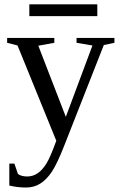

<svg xmlns="http://www.w3.org/2000/svg" viewBox="-20 -630 540 866"><path d="M97.2 215.8Q59.1 215.8 22 207V107.9H44.9L61 154.8Q76.2 166 103 166Q128.4 166 149.9 151.4Q171.4 136.7 189.2 107.9Q207 79.1 233.9 4.9L59.1 -424.8L12.2 -437V-459H225.1V-437L152.8 -423.8L276.9 -103L397 -424.8L325.2 -437V-459H496.1V-437L448.2 -426.8L269 28.8Q237.3 109.4 213.9 144.5Q190.4 179.7 162.1 197.8Q133.8 215.8 97.2 215.8ZM112.3 -557.1V-610.4H418.9V-557.1Z"/></svg>

Font: Tinos
Style: Regular
Weight: 400
Designer: Steve Matteson
Foundry: Monotype Imaging Inc.
Version: Version 1.23